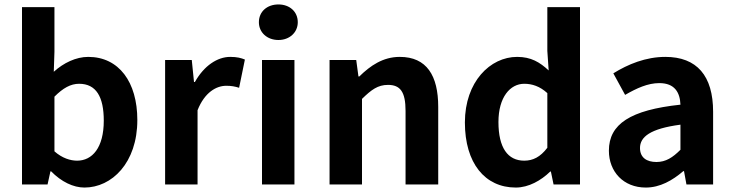

<svg xmlns="http://www.w3.org/2000/svg" viewBox="-20 -830 3300 864"><path d="M360 14C483 14 598 -97 598 -290C598 -461 515 -574 377 -574C322 -574 266 -547 222 -507L225 -597V-798H79V0H194L207 -59H210C256 -12 310 14 360 14ZM327 -107C297 -107 260 -118 225 -149V-395C264 -434 298 -453 336 -453C413 -453 447 -394 447 -287C447 -165 395 -107 327 -107Z M723 0H869V-334C901 -415 954 -444 998 -444C1021 -444 1037 -441 1056 -435L1082 -562C1065 -569 1047 -574 1016 -574C958 -574 898 -534 857 -461H853L843 -560H723Z M1159 0H1305V-560H1159ZM1233 -650C1283 -650 1320 -684 1320 -730C1320 -778 1283 -810 1233 -810C1182 -810 1145 -778 1145 -730C1145 -684 1182 -650 1233 -650Z M1463 0H1609V-385C1651 -426 1680 -448 1726 -448C1781 -448 1805 -417 1805 -331V0H1952V-349C1952 -490 1900 -574 1779 -574C1703 -574 1646 -534 1597 -486H1593L1583 -560H1463Z M2301 14C2359 14 2415 -18 2456 -58H2459L2471 0H2590V-798H2443V-601L2449 -513C2409 -550 2370 -574 2307 -574C2186 -574 2072 -462 2072 -279C2072 -96 2162 14 2301 14ZM2339 -107C2265 -107 2223 -165 2223 -281C2223 -393 2276 -453 2339 -453C2374 -453 2409 -442 2443 -411V-165C2411 -123 2378 -107 2339 -107Z M2886 14C2950 14 3006 -18 3055 -60H3058L3069 0H3189V-327C3189 -489 3116 -574 2974 -574C2886 -574 2806 -541 2740 -500L2793 -403C2845 -433 2895 -456 2947 -456C3016 -456 3040 -414 3042 -359C2817 -335 2720 -272 2720 -152C2720 -57 2786 14 2886 14ZM2934 -101C2891 -101 2860 -120 2860 -164C2860 -214 2906 -251 3042 -269V-156C3007 -121 2976 -101 2934 -101Z"/></svg>

Font: Noto Sans CJK JP Bold
Style: Regular
Weight: 700
Designer: Ryoko NISHIZUKA (kana & ideographs); Paul D. Hunt (Latin, Greek & Cyrillic); Wenlong ZHANG (bopomofo); Sandoll Communica
Foundry: Adobe Systems Incorporated
Version: Version 1.004;PS 1.004;hotconv 1.0.82;makeotf.lib2.5.63406